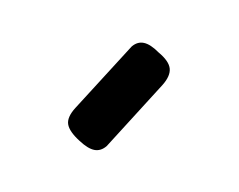

<svg xmlns="http://www.w3.org/2000/svg" viewBox="-38 -817 506 406"><g transform="rotate(-30 215.0 -614.5)"><path d="M138 -536Q122 -533 111.5 -542Q101 -551 94 -574Q85 -602 90.5 -616.5Q96 -631 121 -639L289 -692Q305 -695 315.5 -685.5Q326 -676 332 -653Q342 -626 335.5 -611.5Q329 -597 305 -589Z"/></g></svg>

Font: Fredoka Light Medium
Style: Regular
Weight: 500
Version: Version 2.001